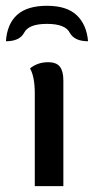

<svg xmlns="http://www.w3.org/2000/svg" viewBox="-49 -633 319 653"><path d="M166.5 0H69.3V-315.4Q69.3 -371.6 53.2 -400.4Q79.1 -421.4 114.7 -421.4Q143.1 -421.4 154.8 -406Q166.5 -390.6 166.5 -359.9ZM110.8 -613.3Q178.2 -613.3 211.9 -581.3Q245.6 -549.3 250.5 -492.7Q203.6 -492.7 188 -522.2Q172.4 -551.8 110.8 -551.8Q48.8 -551.8 33.4 -522.2Q18.1 -492.7 -28.8 -492.7Q-24.9 -551.8 9.3 -582.5Q43.5 -613.3 110.8 -613.3Z"/></svg>

Font: Bainsley
Style: Regular
Weight: 400
Designer: Paul James MIller
Foundry: High-Logic / Made with FontCreator
Version: Version 1.411;March 28, 2021;FontCreator 13.0.0.2683 64-bit